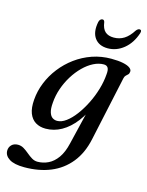

<svg xmlns="http://www.w3.org/2000/svg" viewBox="-178 -752 832 1086"><g transform="rotate(15 238.0 -209.0)"><path d="M403 -1.5Q385 84 339.2 140.5Q293.5 197 225.8 224.8Q158 252.5 72.5 252.5Q13.5 252.5 -15.5 234Q-44.5 215.5 -44.5 186.5Q-44.5 166.5 -30.8 152.5Q-17 138.5 6.5 138.5Q25 138.5 41 148.2Q57 158 72.2 171Q87.5 184 103.2 193.5Q119 203 136.5 203Q169.5 203 199.5 188.5Q229.5 174 252.8 141.5Q276 109 288.5 55L352.5 -211L368.5 -200.5Q342.5 -134 305.8 -86.5Q269 -39 225 -14.2Q181 10.5 132.5 10.5Q98 10.5 73.2 -4.8Q48.5 -20 36.2 -51.2Q24 -82.5 28 -131.5Q32 -183 51.8 -232Q71.5 -281 104.8 -323.8Q138 -366.5 182.2 -399Q226.5 -431.5 279.2 -449.8Q332 -468 390.5 -468Q432 -468 459.5 -462.2Q487 -456.5 500.2 -446.5Q513.5 -436.5 512 -424.5Q511 -413 505.2 -407.5Q499.5 -402 493.2 -396.2Q487 -390.5 484.5 -379ZM134.5 -141.5Q131.5 -106.5 137.8 -86.2Q144 -66 156.2 -57.5Q168.5 -49 184 -49Q209.5 -49 236.5 -69Q263.5 -89 288.8 -122.8Q314 -156.5 335.2 -198.8Q356.5 -241 370 -286.8Q383.5 -332.5 386.5 -375Q389.5 -402 382.2 -414Q375 -426 357.5 -426Q328 -426 297.5 -410.5Q267 -395 239 -367.2Q211 -339.5 188.5 -303.2Q166 -267 151.8 -225.8Q137.5 -184.5 134.5 -141.5ZM371.5 -587Q405 -587 431.8 -603.8Q458.5 -620.5 482 -657.5Q492 -670 501.5 -670Q509 -670 511.2 -664.5Q513.5 -659 510 -649Q490 -588.5 447.8 -554Q405.5 -519.5 354 -519.5Q302.5 -519.5 277.5 -554Q252.5 -588.5 264.5 -649Q266.5 -659 272.2 -664.5Q278 -670 285 -670Q294.5 -670 297.5 -657.5Q302.5 -620 320.8 -603.5Q339 -587 371.5 -587Z"/></g></svg>

Font: Fraunces
Style: Italic
Weight: 400
Italic angle: -16°
Version: Version 1.000;[b76b70a41]